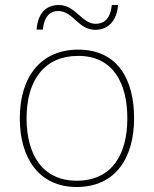

<svg xmlns="http://www.w3.org/2000/svg" viewBox="-20 -829 615 766"><path d="M126 -711H151C157 -771 186 -785 213 -785C271 -785 292 -710 360 -710C410 -710 446 -744 451 -809H426C420 -748 390 -734 361 -734C307 -734 281 -809 215 -809C164 -809 131 -777 126 -711ZM515 -357C515 -510 451 -631 292 -631C145 -631 59 -525 59 -357C59 -200 134 -83 286 -83C443 -83 515 -202 515 -357ZM86 -357C86 -513 160 -606 292 -606C433 -606 488 -495 488 -357C488 -212 426 -108 286 -108C151 -108 86 -210 86 -357Z"/></svg>

Font: Noto Sans Telugu UI Thin
Style: Regular
Weight: 100
Designer: Jelle Bosma - Monotype Design Team
Foundry: Monotype Imaging Inc.
Version: Version 2.005